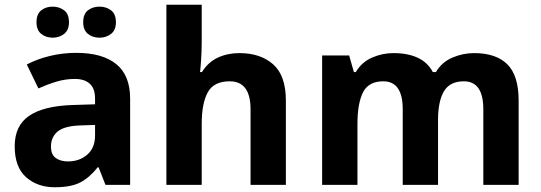

<svg xmlns="http://www.w3.org/2000/svg" viewBox="-20 -780 2283 810"><path d="M302 -557Q412 -557 470.5 -509.5Q529 -462 529 -364V0H425L396 -74H392Q357 -30 318 -10Q279 10 211 10Q138 10 90 -32.5Q42 -75 42 -163Q42 -250 103 -291.5Q164 -333 286 -337L381 -340V-364Q381 -407 358.5 -427Q336 -447 296 -447Q256 -447 218 -435.5Q180 -424 142 -407L93 -508Q137 -531 190.5 -544Q244 -557 302 -557ZM323 -251Q251 -249 223 -225Q195 -201 195 -162Q195 -128 215 -113.5Q235 -99 267 -99Q315 -99 348 -127.5Q381 -156 381 -208V-253ZM134 -686Q134 -721 154 -736.5Q174 -752 202 -752Q230 -752 250.5 -736.5Q271 -721 271 -686Q271 -653 250.5 -637Q230 -621 202 -621Q174 -621 154 -637Q134 -653 134 -686ZM331 -686Q331 -721 351 -736.5Q371 -752 400 -752Q428 -752 448.5 -736.5Q469 -721 469 -686Q469 -653 448.5 -637Q428 -621 400 -621Q371 -621 351 -637Q331 -653 331 -686Z M831 -605Q831 -565 828.5 -528Q826 -491 824 -476H832Q858 -518 899 -537Q940 -556 990 -556Q1079 -556 1132.5 -508.5Q1186 -461 1186 -356V0H1037V-319Q1037 -437 949 -437Q882 -437 856.5 -390.5Q831 -344 831 -257V0H682V-760H831Z M1980 -556Q2073 -556 2120.5 -508.5Q2168 -461 2168 -356V0H2019V-319Q2019 -437 1937 -437Q1878 -437 1853 -395Q1828 -353 1828 -274V0H1679V-319Q1679 -437 1597 -437Q1535 -437 1511.5 -390.5Q1488 -344 1488 -257V0H1339V-546H1453L1473 -476H1481Q1506 -518 1549.5 -537Q1593 -556 1640 -556Q1700 -556 1742 -536.5Q1784 -517 1806 -476H1819Q1844 -518 1888.5 -537Q1933 -556 1980 -556Z"/></svg>

Font: Noto Sans Sinhala
Style: Bold
Weight: 700
Designer: Jelle Bosma - Monotype Design Team
Foundry: Monotype Imaging Inc.
Version: Version 2.006; ttfautohint (v1.8.4.7-5d5b)